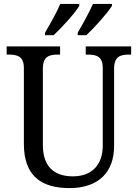

<svg xmlns="http://www.w3.org/2000/svg" viewBox="-20 -951 704 981"><path d="M377 -784V-771H421C463 -810 531 -886 552 -921V-931H455C435 -886 404 -830 377 -784ZM210 -784V-771H254C296 -810 365 -886 385 -921V-931H288C269 -886 237 -830 210 -784ZM335 10C484 10 563 -72 563 -205V-600C563 -663 596 -672 638 -672H650V-714H418V-672H430C472 -672 505 -663 505 -604V-207C505 -116 456 -50 352 -50C263 -50 199 -94 199 -210V-600C199 -663 232 -672 275 -672H287V-714H14V-672H26C68 -672 102 -663 102 -604V-216C102 -53 190 10 335 10Z"/></svg>

Font: Noto Serif Georgian SemiCondensed
Style: Regular
Weight: 400
Width: 4
Designer: Monotype Design Team, Akaki Razmadze
Foundry: Google LLC
Version: Version 2.003